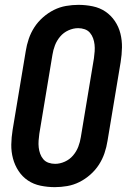

<svg xmlns="http://www.w3.org/2000/svg" viewBox="-20 -763 540 791"><path d="M206 8Q176 8 147 2Q118 -4 95 -19.5Q72 -35 56.5 -58.5Q41 -82 33.5 -110Q26 -138 26.5 -167.5Q27 -197 32 -228L86 -552Q90 -578 98.5 -603Q107 -628 121.5 -650.5Q136 -673 157 -691.5Q178 -710 202 -722Q226 -734 252 -738.5Q278 -743 303 -743Q333 -743 362 -737Q391 -731 414 -715.5Q437 -700 453 -676.5Q469 -653 476 -625Q483 -597 482.5 -567.5Q482 -538 477 -507L423 -183Q419 -157 410.5 -132Q402 -107 387.5 -84.5Q373 -62 352 -43.5Q331 -25 307 -13Q283 -1 257 3.5Q231 8 206 8ZM207 -88Q227 -88 247 -97Q267 -106 281 -122.5Q295 -139 302.5 -158.5Q310 -178 313 -198L367 -523Q369 -537 370 -551.5Q371 -566 369.5 -579.5Q368 -593 363.5 -605.5Q359 -618 350.5 -628Q342 -638 329 -642.5Q316 -647 302 -647Q282 -647 262 -638Q242 -629 228 -612.5Q214 -596 206.5 -576.5Q199 -557 196 -537L142 -212Q140 -198 139 -183.5Q138 -169 139.5 -155.5Q141 -142 145.5 -129.5Q150 -117 158.5 -107Q167 -97 180 -92.5Q193 -88 207 -88Z"/></svg>

Font: Iosevka SS04 Oblique
Style: Bold
Weight: 700
Italic angle: -9°
Monospace: yes
Designer: Belleve Invis
Foundry: Belleve Invis
Version: Version 19.0.0; ttfautohint (v1.8.4)